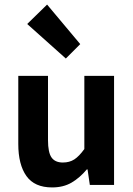

<svg xmlns="http://www.w3.org/2000/svg" viewBox="-20 -809 584 840"><path d="M208 11Q131 11 95.5 -39Q60 -89 60 -179V-477H190V-196Q190 -142 205.5 -120Q221 -98 255 -98Q284 -98 305 -111.5Q326 -125 349 -157V-477H479V0H373L363 -68H360Q329 -31 293 -10Q257 11 208 11ZM268 -553 99 -704 186 -789 331 -616Z"/></svg>

Font: Narnoor
Style: Bold
Weight: 700
Designer: S. Sridhar Murthy
Foundry: SIL International
Version: Version 3.000